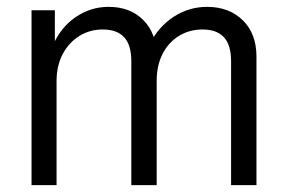

<svg xmlns="http://www.w3.org/2000/svg" viewBox="-20 -540 834 560"><path d="M72 0V-510H140V-402H145V0ZM363 0V-361Q363 -409 342 -431.5Q321 -454 280 -454Q241 -454 210.5 -434.5Q180 -415 162.5 -381.5Q145 -348 145 -304L135 -409Q157 -460 200.5 -490Q244 -520 297 -520Q360 -520 398.5 -481Q437 -442 437 -375V0ZM654 0V-361Q654 -409 633 -431.5Q612 -454 571 -454Q532 -454 501.5 -435Q471 -416 454 -382.5Q437 -349 437 -304L417 -412Q442 -462 486.5 -491Q531 -520 584 -520Q648 -520 688 -481Q728 -442 728 -375V0Z"/></svg>

Font: Instrument Sans SemiCondensed
Style: Regular
Weight: 400
Width: 4
Designer: Rodrigo Fuenzalida
Foundry: fragTYPE
Version: Version 1.000;gftools[0.9.28]